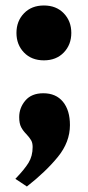

<svg xmlns="http://www.w3.org/2000/svg" viewBox="-20 -517 320 700"><path d="M40 -397Q40 -440 67.5 -468.5Q95 -497 140 -497Q185 -497 212.5 -468.5Q240 -440 240 -397Q240 -354 212.5 -325.5Q185 -297 140 -297Q95 -297 67.5 -325.5Q40 -354 40 -397ZM36 135Q69 101 84 76.5Q99 52 99 19Q99 4 93.5 -5.5Q88 -15 77 -27Q64 -40 57 -53.5Q50 -67 50 -90Q50 -124 72.5 -150.5Q95 -177 138 -177Q184 -177 209.5 -146Q235 -115 235 -61Q235 1 191 55Q147 109 78 163Z"/></svg>

Font: Taviraj Black
Style: Regular
Weight: 900
Designer: Katatrad Team
Foundry: CadsonDemak
Version: Version 1.030